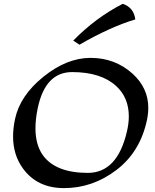

<svg xmlns="http://www.w3.org/2000/svg" viewBox="-20 -969 805 997"><path d="M312.5 7.8Q173.3 7.8 99.1 -94.2Q47.9 -164.6 47.9 -260.3Q47.9 -303.2 58.1 -351.1Q84 -472.7 205.6 -570.6Q327.1 -668.5 450.2 -668.5Q577.6 -668.5 668.9 -585.9Q750 -511.7 750 -409.2Q750 -378.9 743.2 -346.2Q708 -180.2 584.5 -86.2Q460.9 7.8 312.5 7.8ZM436 -71.3Q589.4 -71.3 639.2 -286.6Q648.9 -328.6 648.9 -364.3Q648.9 -462.4 583 -522.5Q503.9 -594.7 354.5 -594.7Q215.8 -594.7 176.3 -409.2Q164.1 -351.1 164.1 -302.7Q164.1 -216.3 203.6 -161.6Q270.5 -71.3 436 -71.3ZM392.6 -736.8 360.4 -758.3Q476.6 -877 617.2 -949.2Q674.8 -930.2 682.6 -868.2Q552.2 -829.1 392.6 -736.8Z"/></svg>

Font: Balgruf
Style: Italic
Weight: 500
Italic angle: -12°
Designer: Paul James Miller
Foundry: High-Logic / Made with FontCreator
Version: Version 1.201;March 28, 2021;FontCreator 13.0.0.2683 64-bit